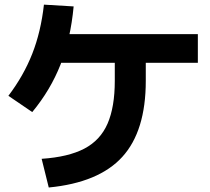

<svg xmlns="http://www.w3.org/2000/svg" viewBox="-20 -817 920 840"><path d="M162.2 -122.2Q278.9 -130 348.9 -166.7Q418.9 -203.3 450.6 -276.1Q482.2 -348.9 482.2 -463.3V-607.8H617.8V-463.3Q617.8 -243.3 515 -130.6Q412.2 -17.8 193.3 3.3ZM16.7 -397.8Q83.3 -485.6 121.1 -581.7Q158.9 -677.8 172.2 -796.7L302.2 -788.9Q288.9 -646.7 245 -535Q201.1 -423.3 121.1 -326.7ZM194.4 -542.2V-667.8H845.6V-542.2Z"/></svg>

Font: Paperlogy 7 Bold
Style: Regular
Weight: 700
Designer: redesigned by Lee Juim, glyphs from Gmarket Sans & Montserrat
Foundry: PT&
Version: Version 1.001